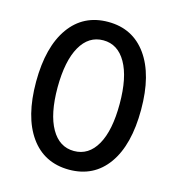

<svg xmlns="http://www.w3.org/2000/svg" viewBox="-111 -832 867 941"><g transform="rotate(15 323.0 -362.0)"><path d="M323.2 12.2Q196.8 11.7 126.7 -86.7Q56.6 -185.1 56.6 -363.3Q57.1 -540.5 127.4 -638.9Q197.8 -737.3 323.2 -737.3Q448.2 -737.3 518.8 -638.7Q589.4 -540 589.4 -363.3Q589.4 -184.6 519.3 -86.2Q449.2 12.2 323.2 12.2ZM480.5 -363.3Q480.5 -498 438.7 -571Q397 -644 323.2 -644Q249 -644 207.5 -571Q166 -498 165.5 -363.3Q165.5 -228.5 207.3 -155.5Q249 -82.5 323.2 -82.5Q397.5 -82.5 439 -155.3Q480.5 -228 480.5 -363.3Z"/></g></svg>

Font: Interop Med
Style: Regular
Weight: 500
Designer: Rasmus Andersson, Google, Jang Haemin
Foundry: jhaemin
Version: Version 1.007